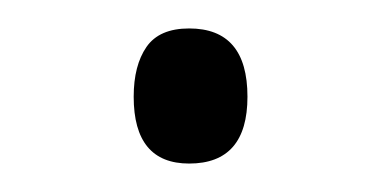

<svg xmlns="http://www.w3.org/2000/svg" viewBox="-20 -107 268 135"><path d="M74 -39Q74 -61 83 -74Q92 -87 113 -87Q154 -87 154 -39Q154 8 113 8Q74 8 74 -39Z"/></svg>

Font: Noto Sans Sinhala UI ExtraCondensed Light
Style: Regular
Weight: 300
Width: 2
Designer: Jelle Bosma - Monotype Design Team
Foundry: Monotype Imaging Inc.
Version: Version 2.006; ttfautohint (v1.8.4.7-5d5b)